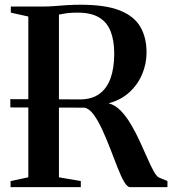

<svg xmlns="http://www.w3.org/2000/svg" viewBox="-20 -770 709 790"><path d="M23.5 0V-25L96.5 -40.5V-702L24.5 -718V-743H152Q179 -743 204 -745Q229 -747 255.2 -748.8Q281.5 -750.5 312 -750.5Q414 -750.5 473 -727Q532 -703.5 557.5 -659.5Q583 -615.5 583 -554Q583 -508 565 -465Q547 -422 512.2 -390.2Q477.5 -358.5 427 -345Q454 -338 476.8 -314.5Q499.5 -291 519 -258Q538.5 -225 555 -189Q571.5 -153 585.8 -120.5Q600 -88 612 -66.2Q624 -44.5 634 -39.5L669 -25V0H515Q503.5 0 490.5 -22.5Q477.5 -45 463.5 -81Q449.5 -117 433.8 -157.8Q418 -198.5 401 -235.8Q384 -273 365.8 -298Q347.5 -323 328 -327L22.5 -328V-362L309 -361Q357 -361 388.2 -383.2Q419.5 -405.5 434.8 -447.8Q450 -490 450 -549.5Q450 -602.5 435.5 -640.2Q421 -678 388 -698Q355 -718 299.5 -718Q277.5 -718 263 -716.5Q248.5 -715 239.2 -713Q230 -711 222.5 -710V-40.5L312.5 -25V0Z"/></svg>

Font: Merriweather 120pt SemiBold
Style: Regular
Weight: 600
Version: Version 2.100